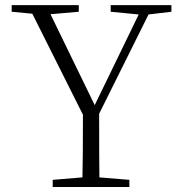

<svg xmlns="http://www.w3.org/2000/svg" viewBox="-20 -743 722 763"><path d="M570.3 -685.5 374 -291Q374 -112.3 375 -38.1L494.1 -28.3V0H189.5V-28.3L307.6 -38.1Q309.6 -110.4 309.6 -287.1L108.4 -688.5L26.4 -696.3V-722.7H293V-696.3L180.7 -686.5L356.4 -325.2L531.2 -685.5L419.9 -696.3V-722.7H661.1V-696.3Z"/></svg>

Font: GenYoMin TW TTF ExtraLight
Style: Regular
Weight: 250
Version: Version 1.300